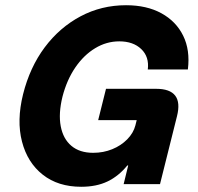

<svg xmlns="http://www.w3.org/2000/svg" viewBox="-20 -705 757 735"><path d="M290.8 10Q202.5 10 143.8 -36.2Q85 -82.5 64.2 -162.9Q43.3 -243.3 68.3 -344.2Q94.2 -447.5 151.2 -523.8Q208.3 -600 288.3 -642.5Q368.3 -685 462.5 -685Q541.7 -685 597.9 -654.2Q654.2 -623.3 681.2 -568.3Q708.3 -513.3 699.2 -439.2H545.8Q551.7 -487.5 520.8 -517.1Q490 -546.7 436.7 -546.7Q387.5 -546.7 344.2 -520.4Q300.8 -494.2 268.3 -446.7Q235.8 -399.2 219.2 -335Q203.3 -270 212.5 -221.7Q221.7 -173.3 253.3 -146.7Q285 -120 336.7 -120Q375.8 -120 409.6 -133.8Q443.3 -147.5 467.1 -171.7Q490.8 -195.8 498.3 -225L503.3 -245H355.8L385.8 -365H578.3Q630.8 -365 650.8 -338.8Q670.8 -312.5 657.5 -260L592.5 0H453.3L470.8 -71.7H467.5Q434.2 -30.8 391.7 -10.4Q349.2 10 290.8 10Z"/></svg>

Font: Funnel Sans Light ExtraBold
Style: Italic
Weight: 800
Italic angle: -14.036°
Version: Version 1.000